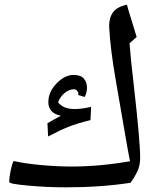

<svg xmlns="http://www.w3.org/2000/svg" viewBox="-20 -800 696 830"><path d="M266.1 9.8Q184.1 9.8 102.1 2.4Q20 -4.9 20 -13.2Q20 -34.7 26.4 -64.5Q32.7 -94.2 39.1 -104Q87.9 -92.8 158.4 -86.4Q229 -80.1 288.1 -80.1Q411.1 -80.1 542 -103Q530.8 -159.2 518.3 -234.1Q505.9 -309.1 481.4 -447.5Q457 -585.9 451.7 -686Q451.7 -725.1 469.5 -748Q487.3 -771 528.8 -779.8Q531.7 -768.6 534.4 -758.8Q537.1 -749 570.8 -640.1L540 -612.8Q544.4 -549.3 559.1 -424.8Q585.9 -189 585.9 -117.2Q585.9 -85 574 -59.6Q562 -34.2 543.9 -9.8Q416 9.8 266.1 9.8ZM317.9 -389.2 318.8 -395Q318.8 -401.4 313.5 -407.7Q308.1 -414.1 299.8 -414.1Q279.8 -414.1 260.3 -398.7Q240.7 -383.3 231 -357.9Q252.9 -328.6 303.2 -328.6Q331.1 -328.6 374 -337.9L371.1 -280.8Q311.5 -266.1 273.9 -251Q236.3 -235.8 188 -210L185.1 -267.1L213.9 -283.7L243.2 -299.8Q189 -310.5 189 -358.9Q189 -402.8 224.6 -439.5Q260.3 -476.1 297.9 -476.1Q329.1 -476.1 342.5 -460.2Q356 -444.3 356 -420.9Q356 -400.4 346.2 -380.9Z"/></svg>

Font: Droid Arabic Naskh
Style: Regular
Weight: 400
Designer: Pascal Zoghbi
Foundry: Ascender Corporation
Version: Version 1.00